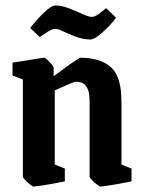

<svg xmlns="http://www.w3.org/2000/svg" viewBox="-20 -675 530 705"><path d="M104 10Q100 10 90.5 2.5Q81 -5 72.5 -14Q64 -23 64 -26V-383L26 -398V-445Q26 -445 42 -447.5Q58 -450 80 -453.5Q102 -457 120 -460Q138 -463 143 -463Q146 -463 154 -455.5Q162 -448 169.5 -439Q177 -430 177 -427V-395Q194 -408 216 -424Q238 -440 255.5 -451.5Q273 -463 276 -463Q347 -463 386.5 -429Q426 -395 426 -302V-71L463 -56V-9Q463 -9 447 -6Q431 -3 410 1Q389 5 371 7.5Q353 10 349 10Q346 10 336 2.5Q326 -5 317.5 -14Q309 -23 309 -26V-302Q309 -338 299.5 -353.5Q290 -369 278 -372Q266 -375 260 -375Q253 -375 229 -364.5Q205 -354 181 -343V-71L218 -56V-9Q218 -9 202.5 -6Q187 -3 165.5 1Q144 5 126 7.5Q108 10 104 10ZM312 -530Q286 -530 260.5 -539.5Q235 -549 214 -559Q193 -569 182 -569Q172 -569 154 -557.5Q136 -546 126 -539L91 -572Q99 -583 116.5 -603Q134 -623 153 -639Q172 -655 184 -655Q206 -655 233 -644.5Q260 -634 283 -623.5Q306 -613 317 -613Q328 -613 343 -624Q358 -635 370 -645L406 -610Q399 -599 381 -580Q363 -561 343.5 -545.5Q324 -530 312 -530Z"/></svg>

Font: Grenze Gotisch SemiBold
Style: Regular
Weight: 600
Designer: Renata Polastri
Foundry: Omnibus-Type
Version: Version 1.001